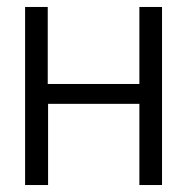

<svg xmlns="http://www.w3.org/2000/svg" viewBox="-20 -547 539 551"><path d="M380 -249H118V-16H52V-527H117V-306H380V-527H445V-16H380Z"/></svg>

Font: Ekushey Buriganga
Style: Regular
Weight: 400
Designer: Al Mamun Sumon
Foundry: Al Mamun Sumon
Version: Version 1.0